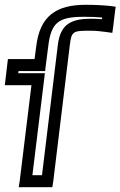

<svg xmlns="http://www.w3.org/2000/svg" viewBox="-22 -755 502 800"><path d="M354 -627C376 -627 396 -625 418 -622L446 -618L450 -647L457 -705L460 -727L438 -730C410 -733 375 -735 335 -735C212 -735 144 -688 129 -562L122 -509H36H11L8 -484L1 -425L-2 -400H23H109L60 0L56 25H81H171H196L200 0L269 -568C276 -625 282 -627 354 -627ZM361 -677C278 -677 230 -658 219 -568L153 -25H113L162 -425L165 -450H140H54L55 -459H141H166L169 -484L179 -562C191 -663 223 -685 329 -685C357 -685 382 -684 404 -682L403 -675C389 -676 375 -677 361 -677Z"/></svg>

Font: Gamestation Display Outline
Style: Italic
Weight: 400
Designer: Jonas Hecksher
Foundry: Jonas Hecksher, Playtypeª, e-types AS
Version: Version 1.003